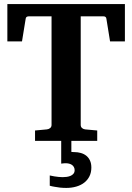

<svg xmlns="http://www.w3.org/2000/svg" viewBox="-20 -691 649 942"><path d="M428.2 130.9Q428.2 155.3 418.9 173.8Q409.7 192.4 393.3 205.1Q377 217.8 354.2 224.4Q331.5 231 305.2 231Q289.6 231 274.9 229.5Q260.3 228 249 225.6Q235.8 223.6 224.1 220.2V169.9Q235.4 172.4 246.6 174.3Q256.3 175.8 267.1 177Q277.8 178.2 287.1 178.2Q296.9 178.2 307.4 176.8Q317.9 175.3 326.4 171.6Q335 168 340.6 161.1Q346.2 154.3 346.2 144Q346.2 135.3 342.5 128.7Q338.9 122.1 332.8 117.9Q326.7 113.8 318.8 111.8Q311 109.9 302.2 109.9Q299.3 109.9 295.7 110.1Q292 110.4 288.6 110.8Q284.7 111.3 280.3 111.8V0H151.9V-50.8L210 -56.2Q219.2 -57.1 226.1 -62.7Q232.9 -68.4 232.9 -78.1V-610.8H121.1Q107.4 -610.8 106 -599.1L87.9 -487.8H16.1V-670.9H592.8V-487.8H520L502 -599.1Q500.5 -610.8 487.8 -610.8H376V-78.1Q376 -68.4 382.6 -62.7Q389.2 -57.1 397.9 -56.2L457 -50.8V0H330.1V54.2Q331.5 54.7 333.5 54.7Q335.9 55.2 344.2 55.2Q361.3 55.2 376.7 59.6Q392.1 64 403.6 73.2Q415 82.5 421.6 96.9Q428.2 111.3 428.2 130.9Z"/></svg>

Font: Charis SIL Phon
Style: Bold
Weight: 700
Foundry: SIL International
Version: Version 5.000